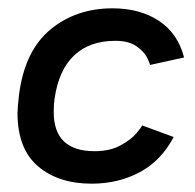

<svg xmlns="http://www.w3.org/2000/svg" viewBox="-20 -427 468 461"><path d="M22 -156Q22 -168 26 -202Q40 -306 101.5 -356.5Q163 -407 250 -407Q316 -407 361.5 -377Q407 -347 422 -289L340 -271Q340 -275 333 -289Q326 -303 307.5 -316Q289 -329 257 -329Q195 -329 158 -294Q121 -259 111 -190Q109 -178 109 -158Q109 -64 207 -64Q244 -64 269.5 -78Q295 -92 308 -107.5Q321 -123 321 -126L397 -98Q367 -41 315.5 -13.5Q264 14 200 14Q120 14 71 -28Q22 -70 22 -156Z"/></svg>

Font: Neutral Grotesk
Style: Italic
Weight: 400
Italic angle: -8°
Designer: Nawras Khrais
Foundry: Nawras Khrais
Version: Version 1.000